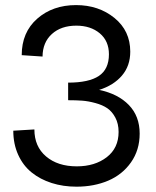

<svg xmlns="http://www.w3.org/2000/svg" viewBox="-20 -718 607 747"><path d="M277.8 8.3Q225.6 8.3 181.2 -5.9Q136.7 -20 103.3 -46.9Q69.8 -73.7 50.8 -115.7Q31.7 -157.7 31.7 -209.5L113.8 -214.4Q113.8 -147.9 159.2 -109.4Q204.6 -70.8 278.8 -70.8Q349.1 -70.8 395.3 -106.4Q441.4 -142.1 441.4 -204.6Q441.4 -236.8 428.7 -260.5Q416 -284.2 397.5 -296.9Q378.9 -309.6 351.1 -317.1Q323.2 -324.7 299.3 -326.4Q275.4 -328.1 245.1 -328.1V-396.5Q325.7 -396.5 364.7 -422.6Q403.8 -448.7 403.8 -506.8Q403.8 -558.6 368.2 -588.4Q332.5 -618.2 276.9 -618.2Q217.8 -618.2 181.9 -585.7Q146 -553.2 145.5 -498L64.5 -503.4Q64.5 -592.3 124.8 -645.3Q185.1 -698.2 275.9 -698.2Q363.8 -698.2 425.3 -648.2Q486.8 -598.1 486.8 -517.1Q486.8 -461.9 454.6 -424.1Q422.4 -386.2 365.7 -368.2Q439 -353 481.2 -309.6Q523.4 -266.1 523.4 -198.2Q523.4 -134.3 489.7 -86.4Q456.1 -38.6 400.9 -15.1Q345.7 8.3 277.8 8.3Z"/></svg>

Font: HK Grotesk Medium Legacy
Style: Regular
Weight: 500
Designer: Alfredo Marco Pradil
Foundry: Hanken Design Co.
Version: Version 2.022;PS 002.022;hotconv 1.0.88;makeotf.lib2.5.64775